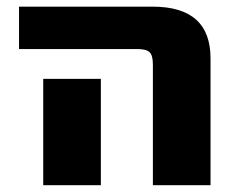

<svg xmlns="http://www.w3.org/2000/svg" viewBox="-20 -544 695 566"><path d="M36.1 -399.4V-524.4H429.7Q600.6 -524.4 600.6 -372.1V2H430.7V-353.5Q430.7 -380.9 420.9 -390.1Q411.1 -399.4 384.8 -399.4ZM277.3 -311.5V-163.1V2H107.4V-163.1V-311.5Z"/></svg>

Font: Gen Shin Gothic Heavy
Style: Bold
Weight: 900
Designer: [Source Han Sans]
Ryoko NISHIZUKA  (kana & ideographs); Paul D. Hunt (Latin, Greek & Cyrillic); Wenlong ZHANG  (bopomofo
Version: Version 1.002.20150607